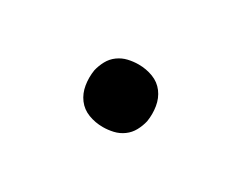

<svg xmlns="http://www.w3.org/2000/svg" viewBox="-36 -547 522 415"><g transform="rotate(30 225.0 -340.0)"><path d="M225 -262Q206 -262 189 -268.5Q172 -275 161.5 -289Q151 -303 148 -321.5Q145 -340 148 -359Q151 -372 157.5 -384Q164 -396 175 -404Q186 -412 199 -415Q212 -418 225 -418Q244 -418 261 -411.5Q278 -405 288.5 -391Q299 -377 302 -358.5Q305 -340 302 -321Q299 -308 292.5 -296Q286 -284 275 -276Q264 -268 251 -265Q238 -262 225 -262Z"/></g></svg>

Font: Zed Sans Extended
Style: Italic
Weight: 400
Width: 7
Italic angle: -9°
Designer: Belleve Invis
Foundry: Belleve Invis
Version: Version 1.0.0; ttfautohint (v1.8.4)